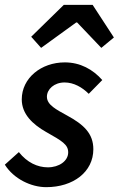

<svg xmlns="http://www.w3.org/2000/svg" viewBox="-24 -762 491 794"><path d="M167 12C279 12 362 -51 362 -145C362 -210 322 -247 254 -284C209 -309 170 -328 170 -362C170 -393 200 -421 243 -421C281 -421 316 -401 343 -374L399 -431C360 -475 308 -504 244 -504C146 -504 66 -439 66 -351C66 -290 111 -248 167 -216C233 -179 258 -164 258 -132C258 -96 220 -70 174 -70C131 -70 88 -90 54 -133L-4 -81C33 -22 105 12 167 12ZM146 -564 291 -669H295L395 -564L447 -607L359 -742H240L105 -610Z"/></svg>

Font: Source Sans Pro Semibold
Style: Italic
Weight: 600
Italic angle: -11°
Designer: Paul D. Hunt
Foundry: Adobe Systems Incorporated
Version: Version 3.006;hotconv 1.0.111;makeotfexe 2.5.65597